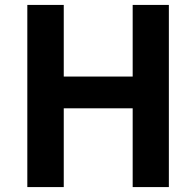

<svg xmlns="http://www.w3.org/2000/svg" viewBox="-20 -760 797 780"><path d="M91 -740V0H239V-320H519V0H666V-740H519V-449H239V-740Z"/></svg>

Font: Noto Sans KR Bold
Style: Regular
Weight: 700
Designer: Ryoko NISHIZUKA  (kana & ideographs); Paul D. Hunt (Latin, Greek & Cyrillic); Wenlong ZHANG  (bopomofo); Sandoll Communi
Foundry: Adobe Systems Incorporated
Version: Version 1.004;PS 1.004;hotconv 1.0.82;makeotf.lib2.5.63406